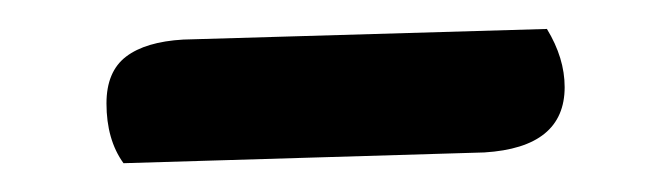

<svg xmlns="http://www.w3.org/2000/svg" viewBox="-20 -306 460 132"><path d="M64.9 -193.8Q53.2 -210 53.2 -234.9Q53.2 -256.8 66.7 -267.1Q80.1 -277.3 106 -278.8L356 -286.1Q368.2 -266.1 368.2 -246.1Q368.2 -204.6 313 -201.2Z"/></svg>

Font: Sansita Light
Style: Regular
Weight: 300
Designer: Pablo Cosgaya
Foundry: Omnibus-Type
Version: Version 1.006;hotconv 1.0.109;makeotfexe 2.5.65596